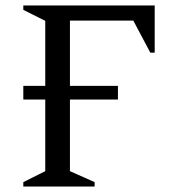

<svg xmlns="http://www.w3.org/2000/svg" viewBox="-20 -680 634 700"><path d="M65 0V-16L145 -56V-317H65V-367H145V-604L65 -644V-660H544V-488H528L466 -605H235V-367H410V-317H235V-56L325 -16V0Z"/></svg>

Font: Spectral
Style: Regular
Weight: 400
Designer: Jean-Baptiste Levee
Foundry: Production Type
Version: Version 2.001